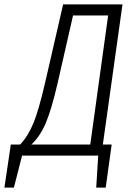

<svg xmlns="http://www.w3.org/2000/svg" viewBox="-82 -705 607 870"><path d="M384 -50H424L397 145H354L363 0H18L-19 145H-62L-33 -50H9Q44 -86 69 -146Q94 -206 123 -333L204 -685H473ZM408 -635H249L179 -328Q151 -207 125 -146.5Q99 -86 60 -50H327Z"/></svg>

Font: Fira Sans Extra Condensed Light
Style: Italic
Weight: 300
Width: 3
Italic angle: -8°
Designer: Carrois Corporate & Edenspiekermann AG
Foundry: Carrois Corporate GbR & Edenspiekermann AG
Version: Version 4.203